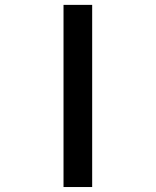

<svg xmlns="http://www.w3.org/2000/svg" viewBox="-20 -752 626 772"><path d="M350.6 0V-732.4H235.4V0Z"/></svg>

Font: Cascadia Code PL SemiBold
Style: Regular
Weight: 600
Monospace: yes
Designer: Aaron Bell
Foundry: Saja Typeworks
Version: Version 2404.023